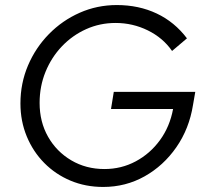

<svg xmlns="http://www.w3.org/2000/svg" viewBox="-20 -730 814 761"><path d="M389 11Q319 11 259.5 -14Q200 -39 155.5 -84Q111 -129 86 -189.5Q61 -250 61 -320Q61 -400 91 -470.5Q121 -541 174 -595Q227 -649 296 -679.5Q365 -710 443 -710Q530 -710 601 -676.5Q672 -643 721 -578L662 -528Q626 -580 566 -609.5Q506 -639 438 -639Q376 -639 321.5 -614.5Q267 -590 225.5 -546.5Q184 -503 160.5 -445.5Q137 -388 137 -322Q137 -247 170.5 -188Q204 -129 262.5 -94.5Q321 -60 394 -60Q461 -60 518 -90.5Q575 -121 614 -174.5Q653 -228 666 -298H420L431 -366H754L745 -314Q730 -220 679 -146.5Q628 -73 553 -31Q478 11 389 11Z"/></svg>

Font: Red Hat Display VF
Style: Italic
Weight: 300
Italic angle: -12°
Designer: Pentagram, MCKL
Foundry: Pentagram, MCKL
Version: Version 1.023